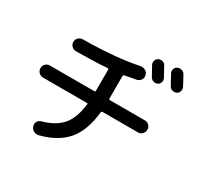

<svg xmlns="http://www.w3.org/2000/svg" viewBox="-182 -1054 1364 1323"><g transform="rotate(30 500.0 -392.5)"><path d="M726.6 -816.4Q742.2 -824.2 759.3 -819.3Q776.4 -814.5 784.2 -798.8Q819.3 -735.4 825.2 -724.6Q833 -710 828.1 -692.4Q823.2 -674.8 807.1 -668Q791 -661.1 774.4 -667Q757.8 -672.9 750 -688.5Q715.8 -750 710 -760.7Q702.1 -775.4 707 -792Q711.9 -808.6 726.6 -816.4ZM928.7 -813.5Q957 -763.7 969.7 -737.3Q977.5 -721.7 972.7 -704.1Q967.8 -686.5 951.7 -679.7Q935.5 -672.9 918.9 -678.2Q902.3 -683.6 893.6 -700.2Q880.9 -725.6 852.5 -775.4Q844.7 -790 849.1 -807.1Q853.5 -824.2 870.1 -831.1Q885.7 -838.9 902.8 -834Q919.9 -829.1 928.7 -813.5ZM101.6 -309.6Q83 -309.6 68.8 -323.7Q54.7 -337.9 54.7 -357.9Q54.7 -377.9 68.4 -391.6Q82 -405.3 101.6 -405.3H455.1Q463.9 -405.3 463.9 -414.1V-581.1Q463.9 -588.9 455.1 -588.9Q351.6 -581.1 208 -580.1Q188.5 -580.1 174.3 -594.2Q160.2 -608.4 160.2 -627.9Q160.2 -646.5 174.3 -660.6Q188.5 -674.8 208 -674.8Q471.7 -677.7 644.5 -713.9Q664.1 -717.8 682.6 -708Q701.2 -698.2 706.1 -677.7Q710.9 -659.2 701.2 -642.1Q691.4 -625 670.9 -620.1Q640.6 -613.3 579.1 -602.5Q571.3 -600.6 571.3 -592.8V-414.1Q571.3 -405.3 580.1 -405.3H858.4Q877.9 -405.3 891.6 -391.6Q905.3 -377.9 905.3 -357.9Q905.3 -337.9 891.1 -323.7Q877 -309.6 858.4 -309.6H575.2Q568.4 -309.6 566.4 -300.8Q550.8 -149.4 481 -67.4Q411.1 14.6 274.4 49.8Q254.9 54.7 236.3 44.4Q217.8 34.2 211.9 13.7Q206.1 -4.9 215.3 -21.5Q224.6 -38.1 244.1 -43Q345.7 -71.3 395.5 -130.9Q445.3 -190.4 458 -300.8Q460 -309.6 451.2 -309.6Z"/></g></svg>

Font: Rounded Mgen+ 1m medium
Style: Regular
Weight: 500
Designer: [Source Han Sans]
Ryoko NISHIZUKA  (kana & ideographs); Paul D. Hunt (Latin, Greek & Cyrillic); Wenlong ZHANG  (bopomofo
Version: Version 1.059.20150602